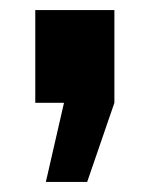

<svg xmlns="http://www.w3.org/2000/svg" viewBox="-20 -204 297 381"><path d="M71 157 107 0H50V-184H207V0L153 157Z"/></svg>

Font: Raleway Black
Style: Regular
Weight: 900
Designer: Matt McInerney, Pablo Impallari, Rodrigo Fuenzalida
Foundry: Matt McInerney, Pablo Impallari, Rodrigo Fuenzalida
Version: Version 4.026